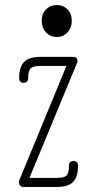

<svg xmlns="http://www.w3.org/2000/svg" viewBox="-20 -743 382 763"><path d="M265 -663V-658Q265 -632 248 -614Q231 -596 206 -596Q180 -596 163 -614Q146 -632 146 -658V-663Q146 -689 163 -706Q180 -723 206 -723Q231 -723 248 -706Q265 -689 265 -663ZM290 -84Q290 -40 270.5 -20Q251 0 206 0H73H69Q56 -5 56 -16Q55 -16 55 -18Q55 -22 57 -28Q57 -30 58 -30L244 -481H141Q112 -481 102 -471.5Q92 -462 92 -433Q92 -414 74 -414Q56 -414 56 -433Q56 -477 76 -497Q96 -517 141 -517H270Q288 -517 288 -499Q288 -494 285 -490L97 -36H206Q235 -36 244.5 -45.5Q254 -55 254 -84Q254 -103 272 -103Q290 -103 290 -84Z"/></svg>

Font: Aaram
Style: Regular
Weight: 400
Designer: Tharique Azeez
Foundry: Tharique Azeez
Version: Version 1.7